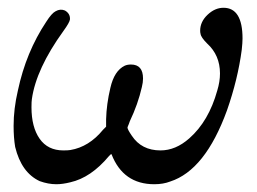

<svg xmlns="http://www.w3.org/2000/svg" viewBox="-20 -463 662 494"><path d="M495 -384Q495 -407 514 -425Q533 -443 555 -443Q604 -443 604 -364Q604 -353 602 -335Q592 -259 564 -179Q508 -25 418 4Q400 11 377 11Q297 11 267 -66Q266 -68 260 -61Q214 -6 161 6Q141 11 125 11Q104 11 82 3Q35 -19 19 -85Q15 -109 15 -139Q15 -183 26 -230Q47 -329 99 -407Q113 -429 123 -434Q135 -441 147 -436Q161 -428 160 -413Q159 -405 143 -383Q73 -286 62 -208Q61 -202 61 -187Q61 -136 82 -106Q103 -76 143 -76Q155 -76 161 -77Q209 -85 245 -129L253 -137V-156Q254 -195 264 -237Q274 -281 301 -294Q308 -297 317 -297Q348 -297 348 -261Q348 -251 345 -239Q335 -195 314 -151Q313 -148 311.5 -144Q310 -140 309 -138L308 -135Q308 -130 319 -114Q344 -76 393 -76Q432 -76 467 -107Q517 -151 539 -230Q546 -253 546 -274Q546 -321 513 -351Q497 -367 496 -376Q495 -379 495 -384Z"/></svg>

Font: MathJax_Math
Style: Italic
Weight: 400
Version: Version 1.1